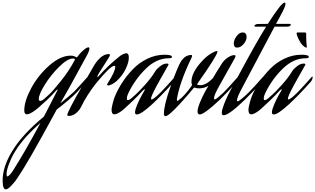

<svg xmlns="http://www.w3.org/2000/svg" viewBox="-199 -855 2391 1456"><path d="M235 -167Q239 -175 239 -178L229 -171Q198 -135 157.5 -97Q117 -59 92 -38L67 -18Q26 12 5 12Q-15 12 -15 -17Q-15 -89 38 -187Q91 -285 175.5 -359Q260 -433 336 -433Q351 -433 361.5 -429.5Q372 -426 376.5 -423Q381 -420 382 -420Q384 -420 387 -423Q393 -431 402.5 -443Q412 -455 435 -475.5Q458 -496 472 -496Q479 -496 479 -486Q479 -472 465 -444Q358 -247 335 -206Q327 -191 298.5 -141.5Q270 -92 258 -71Q321 -122 362 -159Q406 -205 465 -272Q468 -275 470 -275Q472 -275 472 -271Q472 -252 457 -234Q413 -186 381 -152Q339 -108 231 -24L205 24Q12 379 -61 486Q-68 497 -79 512.5Q-90 528 -115 554.5Q-140 581 -155 581Q-179 581 -179 512Q-179 410 -106 290Q-29 163 134 29ZM368 -400Q369 -401 369 -404Q369 -411 353 -411Q313 -411 250 -349Q187 -287 141 -213Q95 -139 95 -104Q95 -90 107 -90Q118 -90 135 -104Q150 -117 175.5 -140.5Q201 -164 263 -241Q325 -318 368 -400ZM-81 288Q-89 300 -100 319.5Q-111 339 -130 386.5Q-149 434 -149 466Q-149 483 -143 483Q-138 483 -128 473.5Q-118 464 -111 454L-104 444Q-20 314 108 77Q-18 186 -81 288Z M621 -207Q613 -207 613 -213Q613 -216 616 -221Q675 -313 675 -347Q675 -356 668 -356Q638 -356 527 -220Q494 -178 465.5 -133Q437 -88 426 -64L414 -41Q402 -17 377 3.5Q352 24 325 24Q311 24 311 17Q311 11 319.5 -8Q328 -27 340 -50Q352 -73 364 -95Q376 -117 384 -132L393 -147L498 -330Q559 -445 626 -445Q635 -445 635 -438Q635 -429 591.5 -363.5Q548 -298 541 -280Q539 -274 539 -273Q539 -271 541 -271Q543 -271 548 -276Q623 -361 707 -427Q712 -432 729 -441.5Q746 -451 759 -451Q778 -451 778 -418Q778 -382 754 -332Q730 -282 689 -244L685 -240Q681 -237 676.5 -233.5Q672 -230 665 -225Q658 -220 651 -216.5Q644 -213 636 -210Q628 -207 621 -207Z M953 -63Q870 13 839 13Q825 13 825 -3Q825 -23 842.5 -64Q860 -105 878 -136L896 -167Q900 -174 900 -176Q900 -178 898 -178Q894 -178 883 -167Q853 -134 814.5 -96.5Q776 -59 752 -38L729 -18Q690 12 669 12Q647 12 647 -22Q647 -39 656.5 -74Q666 -109 671 -121Q694 -177 728.5 -230Q763 -283 810 -331.5Q857 -380 919.5 -410Q982 -440 1049 -440Q1105 -440 1105 -423Q1105 -413 1080 -413Q988 -413 907.5 -334.5Q827 -256 777 -154Q763 -126 763 -107Q763 -96 770 -96Q782 -96 801 -113Q813 -124 833.5 -142Q854 -160 900 -211Q946 -262 973 -306Q977 -314 985.5 -325Q994 -336 1018 -354.5Q1042 -373 1066 -373Q1079 -373 1079 -366Q1079 -364 1076 -359Q1072 -351 1053.5 -319Q1035 -287 1019 -258.5Q1003 -230 985 -196.5Q967 -163 956.5 -139Q946 -115 946 -107Q946 -101 951 -101Q966 -101 1024 -159Q1068 -205 1127 -272Q1130 -275 1132 -275Q1134 -275 1134 -271Q1134 -252 1119 -234Q1021 -125 953 -63Z M1450 -463Q1449 -435 1299 -222Q1296 -218 1296 -216Q1296 -209 1322 -209Q1371 -209 1431 -280Q1432 -281 1434 -281Q1439 -281 1439 -271Q1439 -260 1415 -233Q1372 -185 1310 -185Q1300 -185 1292 -186.5Q1284 -188 1280 -189.5Q1276 -191 1275 -191L1270 -188Q1214 -120 1167 -69.5Q1120 -19 1100 -2L1081 14Q1065 26 1056 26Q1044 26 1044 7Q1044 -59 1096.5 -204.5Q1149 -350 1172 -387Q1204 -438 1251 -438Q1258 -438 1258 -431Q1258 -426 1250 -410Q1163 -229 1142 -101Q1142 -90 1146 -90Q1150 -90 1158 -97Q1201 -128 1255 -205Q1257 -208 1257 -212Q1253 -221 1253 -236Q1253 -296 1313.5 -369.5Q1374 -443 1436 -466Q1442 -468 1444 -468Q1450 -468 1450 -463Z M1466 -97Q1349 13 1316 13Q1299 13 1299 -10Q1299 -33 1317 -77Q1335 -121 1353 -154L1371 -186Q1447 -319 1486 -377Q1503 -402 1529.5 -419.5Q1556 -437 1579 -437Q1587 -437 1587 -430Q1587 -425 1580 -411Q1568 -389 1521 -306Q1474 -223 1465 -206Q1424 -134 1424 -110Q1424 -101 1430 -101Q1440 -101 1494 -151Q1536 -193 1605 -272Q1608 -275 1610 -275Q1612 -275 1612 -271Q1612 -252 1597 -234Q1523 -152 1466 -97ZM1599 -494Q1574 -494 1574 -524Q1574 -552 1595 -580.5Q1616 -609 1641 -609Q1671 -609 1671 -575Q1671 -547 1648 -520.5Q1625 -494 1599 -494Z M1684 -151Q1726 -193 1795 -272Q1798 -275 1800 -275Q1802 -275 1802 -271Q1802 -252 1787 -234Q1713 -152 1656 -97Q1536 19 1497 19Q1483 19 1483 1Q1483 -20 1499 -62Q1515 -104 1531 -136L1547 -167Q1570 -208 1623 -307Q1676 -406 1725.5 -494Q1775 -582 1819 -653H1740Q1730 -653 1730 -658Q1730 -663 1738 -668Q1746 -673 1755 -673Q1777 -673 1832 -674Q1881 -751 1916 -796Q1947 -835 1959 -835Q1966 -835 1966 -826Q1966 -805 1928 -736L1894 -674H1997Q2006 -674 2006 -669Q2006 -653 1977 -653H1883Q1652 -215 1640 -194Q1598 -117 1598 -94Q1598 -87 1603 -87Q1617 -87 1684 -151Z M1991 -63Q1908 13 1877 13Q1863 13 1863 -3Q1863 -23 1880.5 -64Q1898 -105 1916 -136L1934 -167Q1938 -174 1938 -176Q1938 -178 1936 -178Q1932 -178 1921 -167Q1891 -134 1852.5 -96.5Q1814 -59 1790 -38L1767 -18Q1728 12 1707 12Q1685 12 1685 -22Q1685 -39 1694.5 -74Q1704 -109 1709 -121Q1732 -177 1766.5 -230Q1801 -283 1848 -331.5Q1895 -380 1957.5 -410Q2020 -440 2087 -440Q2143 -440 2143 -423Q2143 -413 2118 -413Q2026 -413 1945.5 -334.5Q1865 -256 1815 -154Q1801 -126 1801 -107Q1801 -96 1808 -96Q1820 -96 1839 -113Q1851 -124 1871.5 -142Q1892 -160 1938 -211Q1984 -262 2011 -306Q2015 -314 2023.5 -325Q2032 -336 2056 -354.5Q2080 -373 2104 -373Q2117 -373 2117 -366Q2117 -364 2114 -359Q2110 -351 2091.5 -319Q2073 -287 2057 -258.5Q2041 -230 2023 -196.5Q2005 -163 1994.5 -139Q1984 -115 1984 -107Q1984 -101 1989 -101Q2004 -101 2062 -159Q2106 -205 2165 -272Q2168 -275 2170 -275Q2172 -275 2172 -271Q2172 -252 2157 -234Q2059 -125 1991 -63ZM2128 -500Q2128 -494 2123 -494Q2119 -494 2110 -500Q2092 -512 2077 -537Q2062 -562 2056 -580L2050 -599Q2050 -609 2058 -609H2112Q2123 -609 2123 -598V-576Q2123 -534 2128 -500Z"/></svg>

Font: Aguafina Script
Style: Regular
Weight: 400
Designer: Angel Koziupa and Alejandro Paul
Foundry: Angel Koziupa and Alejandro Paul
Version: Version 1.000